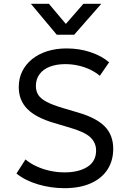

<svg xmlns="http://www.w3.org/2000/svg" viewBox="-20 -968 664 1003"><path d="M316.5 15Q246 15 179 -4.8Q112 -24.5 66 -61.5L113 -135Q139 -113.5 172 -98.5Q205 -83.5 242 -75.5Q279 -67.5 317 -67.5Q391.5 -67.5 436.8 -96.5Q482 -125.5 482 -181.5Q482 -222.5 451.8 -251Q421.5 -279.5 339 -303L263 -325.5Q167 -353.5 122.5 -399Q78 -444.5 78 -513Q78 -559 96.5 -596Q115 -633 148.5 -659.8Q182 -686.5 227.8 -700.8Q273.5 -715 328 -715Q395.5 -715 453.8 -695.2Q512 -675.5 550 -642.5L501.5 -572Q479 -591 450 -604.8Q421 -618.5 388 -625.8Q355 -633 321 -633Q275.5 -633 240.8 -619.8Q206 -606.5 186.8 -580.8Q167.5 -555 167.5 -518.5Q167.5 -492 180 -472.2Q192.5 -452.5 223.5 -436Q254.5 -419.5 309 -403.5L390 -379.5Q483.5 -352 527.5 -307.2Q571.5 -262.5 571.5 -190Q571.5 -129 541.8 -82.8Q512 -36.5 455 -10.8Q398 15 316.5 15ZM276.5 -786.5 141.5 -948H235.5L324 -843L415.5 -948H509L367.5 -786.5Z"/></svg>

Font: Geologica Thin Roman Light
Style: Regular
Weight: 300
Version: Version 1.010;gftools[0.9.28]